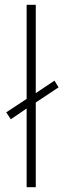

<svg xmlns="http://www.w3.org/2000/svg" viewBox="-20 -780 264 800"><path d="M91 0V-328L25 -283L6 -312L91 -368V-760H129V-392L207 -444L224 -416L129 -353V0Z"/></svg>

Font: Noto Sans Lao Looped ExtraLight
Style: Regular
Weight: 200
Designer: Mark Frömberg, Ben Mitchell
Foundry: The Fontpad Ltd
Version: Version 1.002; ttfautohint (v1.8.4.7-5d5b)